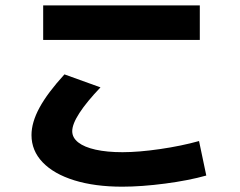

<svg xmlns="http://www.w3.org/2000/svg" viewBox="-20 -703 904 723"><path d="M98.6 -194.3Q98.6 -242.2 128.9 -297.9Q159.2 -353.5 222.7 -422.9L358.4 -374Q306.6 -319.8 279.3 -277.8Q252 -235.8 252 -209Q252 -184.6 274.7 -166.7Q297.4 -148.9 340.1 -139.4Q382.8 -129.9 441.4 -129.9Q502 -129.9 582.5 -141.6Q663.1 -153.3 729.5 -171.9L756.8 -42Q690.9 -23.4 601.8 -11.7Q512.7 0 440.4 0Q337.4 0 260 -23.9Q182.6 -47.9 140.6 -91.8Q98.6 -135.7 98.6 -194.3ZM142.6 -682.6H732.4V-552.7H142.6Z"/></svg>

Font: Pretendard GOV ExtraBold
Style: Regular
Weight: 800
Designer: Base glyphs from Inter by Rasmus Andersson; Hangeul glyphs from Noto Sans CJK(Source Han Sans) by Jang Soo-young and Kan
Foundry: Kil Hyung-jin
Version: Version 1.309